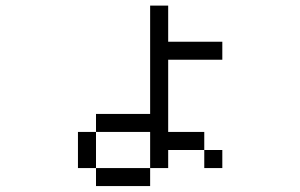

<svg xmlns="http://www.w3.org/2000/svg" viewBox="-20 -582 1040 665"><path d="M750 0V-62.5H687.5V0ZM750 -375V-437.5H562.5Q562.5 -437.5 562.5 -562.5H500Q500 -562.5 500 -187.5H312.5V-125H250Q250 -125 250 0H312.5V62.5H500V0H312.5Q312.5 0 312.5 -125H500Q500 -125 500 0H562.5V-62.5H687.5V-125H562.5Q562.5 -125 562.5 -375Z"/></svg>

Font: UnifontExMono
Style: Regular
Weight: 500
Version: Version 15.0.06